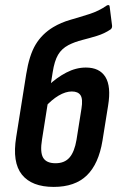

<svg xmlns="http://www.w3.org/2000/svg" viewBox="-20 -727 465 755"><path d="M191.3 8Q104.8 8 66.1 -40.4Q27.5 -88.7 43.7 -188L83.1 -435.5Q94.9 -509.6 119.9 -551.5Q144.9 -593.4 189.2 -620.2Q220 -638.6 257.1 -649.2Q294.1 -659.8 331.6 -671.8Q369 -683.7 399.8 -705.3Q404.8 -708.1 408.1 -706.7Q411.4 -705.3 411.4 -699.5L420.7 -626.2Q421.5 -616.6 415 -611.4Q390.8 -595 361.5 -586Q332.2 -577 303.2 -569.7Q274.2 -562.4 249.4 -549.8Q222.6 -535.8 208.3 -511.5Q194 -487.3 187.1 -442.6L145.3 -178.9Q136.9 -128.6 149.6 -106.9Q162.4 -85.1 198.3 -85.1Q234 -85.1 253.4 -107.6Q272.9 -130 280.9 -177.5L300.3 -299.6Q306.5 -337.3 296.8 -352.3Q287.1 -367.3 262.4 -367.3Q238 -367.3 210.5 -351.1Q183 -334.8 157.2 -305.9L168.5 -389.3Q202.6 -421.8 240.7 -441.6Q278.8 -461.4 317.6 -461.4Q371.6 -461.4 394.6 -424.2Q417.5 -387.1 405.1 -311.7L382.9 -173.5Q367.9 -82.4 321.4 -37.2Q274.8 8 191.3 8Z"/></svg>

Font: Sofia Sans Condensed
Style: Italic
Weight: 400
Italic angle: -9°
Designer: Botio Nikoltchev, Ani Petrova
Foundry: lettersoup
Version: Version 4.101